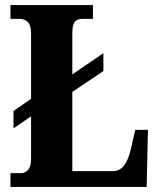

<svg xmlns="http://www.w3.org/2000/svg" viewBox="-20 -734 626 754"><path d="M21 0V-54H63Q78 -54 90 -66.5Q102 -79 102 -111V-277L33 -230V-298L102 -346V-601Q102 -635 89 -647.5Q76 -660 57 -660H21V-714H345V-660H306Q282 -660 273 -647.5Q264 -635 264 -604V-442L386 -525V-455L264 -373V-62H423Q449 -62 466 -82.5Q483 -103 494 -149L511 -224H561L556 0Z"/></svg>

Font: Noto Serif Bengali Condensed ExtraBold
Style: Regular
Weight: 800
Width: 3
Designer: Juan Bruce, Universal Thirst, Indian Type Foundry and the Monotype Design Team.
Foundry: Monotype Imaging Inc.
Version: Version 2.003; ttfautohint (v1.8.4.7-5d5b)